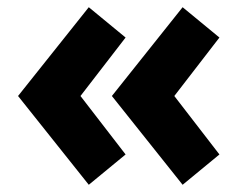

<svg xmlns="http://www.w3.org/2000/svg" viewBox="-20 -581 668 532"><path d="M30 -315 226 -561 328 -477 203 -315 328 -153 226 -69ZM290 -315 486 -561 588 -477 463 -315 588 -153 486 -69Z"/></svg>

Font: Oxanium ExtraLight ExtraBold
Style: Regular
Weight: 800
Version: Version 2.000